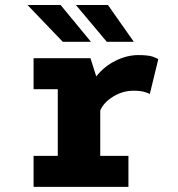

<svg xmlns="http://www.w3.org/2000/svg" viewBox="-20 -726 690 746"><path d="M110.5 0V-120.5H204.5V-379.5H110.5V-500H331.5L354 -429Q384.5 -468 429 -490Q473.5 -512 517 -512Q556 -512 573.5 -505.8Q591 -499.5 595 -496L562 -360.5Q558 -363.5 542.2 -368.5Q526.5 -373.5 498.5 -373.5Q457 -373.5 419.8 -350.8Q382.5 -328 369.5 -296.5V-120.5H479V0ZM395 -563.5 275 -706.5H399.5L500 -563.5ZM224 -563.5 87 -706.5H215.5L333.5 -563.5Z"/></svg>

Font: Trispace
Style: Bold
Weight: 700
Designer: Tyler Finck
Foundry: Etcetera Type Company
Version: Version 1.210; ttfautohint (v1.8.3)